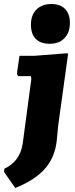

<svg xmlns="http://www.w3.org/2000/svg" viewBox="-69 -741 374 956"><path d="M187 -721Q231 -721 255 -696.5Q279 -672 279 -627Q279 -579 252 -551Q225 -523 179 -523Q133 -523 109 -547.5Q85 -572 85 -618Q85 -666 112.5 -693.5Q140 -721 187 -721ZM266 -476 270 -472 221 -118 213 -36Q203 45 153.5 100.5Q104 156 7 195L-49 115L-47 99Q31 62 44 -26L87 -347L85 -362H22L15 -373L28 -463H101Z"/></svg>

Font: Alegreya Sans Black
Style: Italic
Weight: 900
Italic angle: -7°
Designer: Juan Pablo del Peral
Foundry: Huerta Tipografica
Version: Version 2.007